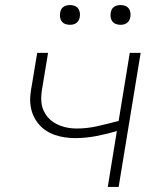

<svg xmlns="http://www.w3.org/2000/svg" viewBox="-20 -739 640 759"><path d="M406 0 442 -221Q402 -209 360 -201Q318 -193 277 -193Q257 -193 236.5 -196Q216 -199 197 -205.5Q178 -212 161.5 -223Q145 -234 132.5 -249Q120 -264 112 -282Q104 -300 101 -320.5Q98 -341 100 -362Q102 -383 106 -403L127 -530H170L148 -397Q145 -381 143.5 -364.5Q142 -348 144 -332Q146 -316 152.5 -301.5Q159 -287 169 -275.5Q179 -264 192 -255.5Q205 -247 220 -241.5Q235 -236 251 -233.5Q267 -231 283 -231Q325 -231 366.5 -240.5Q408 -250 449 -261L493 -530H536L449 0ZM456 -641Q447 -641 438.5 -644Q430 -647 424.5 -654Q419 -661 417.5 -670.5Q416 -680 418 -690Q419 -696 422 -702Q425 -708 431 -712Q437 -716 443.5 -717.5Q450 -719 456 -719Q466 -719 474.5 -716Q483 -713 488.5 -706Q494 -699 495.5 -689.5Q497 -680 495 -670Q494 -664 490.5 -658Q487 -652 481.5 -648Q476 -644 469.5 -642.5Q463 -641 456 -641ZM256 -641Q247 -641 238.5 -644Q230 -647 224.5 -654Q219 -661 217.5 -670.5Q216 -680 218 -690Q219 -696 222 -702Q225 -708 231 -712Q237 -716 243.5 -717.5Q250 -719 256 -719Q266 -719 274.5 -716Q283 -713 288.5 -706Q294 -699 295.5 -689.5Q297 -680 295 -670Q294 -664 290.5 -658Q287 -652 281.5 -648Q276 -644 269.5 -642.5Q263 -641 256 -641Z"/></svg>

Font: Iosevka Curly XLtExObl
Style: Regular
Weight: 200
Width: 7
Italic angle: -9°
Monospace: yes
Designer: Belleve Invis
Foundry: Belleve Invis
Version: Version 11.0.1; ttfautohint (v1.8.3)